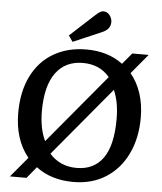

<svg xmlns="http://www.w3.org/2000/svg" viewBox="-61 -983 888 1050"><g transform="rotate(5 382.5 -458.0)"><path d="M33 14 125 -96Q48 -190 48 -337Q48 -453 90 -538Q132 -623 209.5 -668.5Q287 -714 391 -714Q508 -714 590 -653L641 -714H731L641 -606Q678 -562 698 -501.5Q718 -441 718 -368Q718 -256 676.5 -169.5Q635 -83 559 -34.5Q483 14 380 14Q319 14 267.5 -2Q216 -18 176 -49L124 14ZM208 -195 524 -574Q470 -639 377 -639Q281 -639 228.5 -567.5Q176 -496 176 -357Q176 -262 208 -195ZM392 -64Q487 -64 537 -134.5Q587 -205 587 -349Q587 -442 558 -507L243 -129Q270 -98 307.5 -81Q345 -64 392 -64ZM310 -749 287 -782 422 -906Q448 -930 463 -930Q485 -930 498.5 -912.5Q512 -895 512 -875Q512 -835 466 -816Z"/></g></svg>

Font: Literata 12pt Medium
Style: Regular
Weight: 500
Designer: Latin by Veronika Burian and Jose Scaglione. Greek by Irene Vlachou. Cyrillic by Vera Evstafieva.
Foundry: TypeTogether
Version: Version 3.002